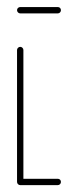

<svg xmlns="http://www.w3.org/2000/svg" viewBox="-20 -539 229 559"><path d="M157.4 -9.3Q157.4 -5.6 154.8 -2.8Q152.2 0 148.1 0H38.9Q35.2 0 32.4 -2.8Q29.6 -5.6 29.6 -9.3Q29.6 -13.3 32.4 -15.9Q35.2 -18.5 38.9 -18.5H148.1Q152.2 -18.5 154.8 -15.9Q157.4 -13.3 157.4 -9.3ZM38.9 -1.5Q35.2 -1.5 32.4 -4.3Q29.6 -7 29.6 -10.7V-393.3Q29.6 -397 32.4 -399.8Q35.2 -402.6 38.9 -402.6Q42.6 -402.6 45.4 -399.8Q48.1 -397 48.1 -393.3V-10.7Q48.1 -7 45.6 -4.3Q43 -1.5 38.9 -1.5ZM157.4 -509.3Q157.4 -505.6 154.8 -502.8Q152.2 -500 148.1 -500H38.9Q35.2 -500 32.4 -502.8Q29.6 -505.6 29.6 -509.3Q29.6 -513.3 32.4 -515.9Q35.2 -518.5 38.9 -518.5H148.1Q152.2 -518.5 154.8 -515.9Q157.4 -513.3 157.4 -509.3Z"/></svg>

Font: 26F Galaxy Hebrew Hairline
Style: Regular
Weight: 50
Designer: C₂₉H₂₅N₃O₅
Version: Version 1.000